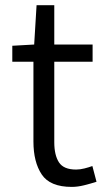

<svg xmlns="http://www.w3.org/2000/svg" viewBox="-20 -713 409 746"><path d="M258.8 13.2Q174.3 13.2 142.1 -35.2Q109.9 -83.5 109.9 -163.1V-473.1H27.8V-535.2L112.8 -540L122.1 -692.9H190.9V-540H339.8V-473.1H190.9V-160.2Q190.9 -110.4 209 -82.3Q227.1 -54.2 275.9 -54.2Q291 -54.2 308.3 -58.6Q325.7 -63 338.9 -67.9L355 -6.8Q332.5 0.5 307.1 6.8Q281.7 13.2 258.8 13.2Z"/></svg>

Font: `nÑOS CN Normal
Style: Regular
Weight: 350
Designer: Ryoko NISHIZUKA ?XZm?[P (kana & ideographs); Paul D. Hunt (Latin, Greek & Cyrillic); Wenlong ZHANG _ e??? (bopomofo); Sa
Foundry: Adobe Systems Incorporated
Version: Version 1.004 June 21, 2023